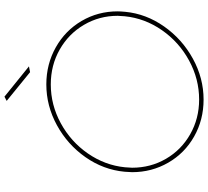

<svg xmlns="http://www.w3.org/2000/svg" viewBox="-56 -875 934 862"><g transform="rotate(-90 411.0 -444.0)"><path d="M791 -383Q791 -371 789 -349Q780 -255 723 -174Q666 -93 578.5 -45Q491 3 395 3Q304 3 229 -39.5Q154 -82 111.5 -156Q69 -230 69 -318Q69 -328 71 -352Q80 -447 136.5 -527.5Q193 -608 280 -655.5Q367 -703 463 -703Q554 -703 629.5 -660.5Q705 -618 748 -544.5Q791 -471 791 -383ZM91 -350Q89 -328 89 -318Q89 -235 129 -166Q169 -97 239.5 -57Q310 -17 395 -17Q487 -17 570 -62Q653 -107 706.5 -184Q760 -261 769 -351Q771 -373 771 -383Q771 -465 730.5 -534Q690 -603 619.5 -643Q549 -683 463 -683Q371 -683 288.5 -638Q206 -593 153 -516.5Q100 -440 91 -350ZM408 -891 544 -781 518 -776 389 -881Z"/></g></svg>

Font: Gontserrat Thin
Style: Italic
Weight: 250
Italic angle: -11.3°
Designer: Julieta Ulanovsky
Foundry: Julieta Ulanovsky
Version: Version 6.001